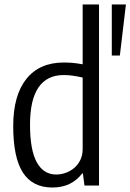

<svg xmlns="http://www.w3.org/2000/svg" viewBox="-20 -828 582 857"><path d="M479 -808H542L515 -580H479ZM214 9Q125 9 82 -58Q39 -125 39 -265Q39 -402 97.5 -475.5Q156 -549 265 -549Q284 -549 302.5 -547.5Q321 -546 349 -541V-808H422V0H357L350 -54H347Q299 9 214 9ZM231 -49Q253 -49 274.5 -57Q296 -65 312.5 -79.5Q329 -94 339 -115Q349 -136 349 -163V-482Q321 -488 302.5 -490.5Q284 -493 264 -493Q190 -493 152 -438Q114 -383 114 -271Q114 -159 144 -104Q174 -49 231 -49Z"/></svg>

Font: Encode Sans Compressed
Style: Regular
Weight: 400
Designer: Pablo Impallari, Andres Torresi
Foundry: Pablo Impallari, Andres Torresi
Version: Version 1.000; ttfautohint (v1.00) -l 8 -r 50 -G 200 -x 14 -